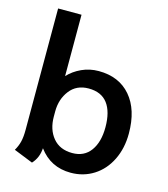

<svg xmlns="http://www.w3.org/2000/svg" viewBox="-111 -821 805 919"><g transform="rotate(15 291.5 -361.5)"><path d="M38 -27Q51 -49 57 -72.5Q63 -96 63 -133V-734H179V-430Q206 -459 245 -477Q284 -495 329 -495Q430 -495 487.5 -428Q545 -361 545 -243Q545 -170 516.5 -112Q488 -54 437.5 -22Q387 10 324 10Q224 10 166 -69Q163 -21 133 11ZM429 -243Q429 -320 398 -361Q367 -402 304 -402Q244 -402 210.5 -358.5Q177 -315 177 -255V-229Q177 -165 211 -124Q245 -83 307 -83Q366 -83 397.5 -126.5Q429 -170 429 -243Z"/></g></svg>

Font: Niramit SemiBold
Style: Regular
Weight: 600
Designer: Katatrad Aksorn Co.,Ltd.
Foundry: Cadson Demak Co.,Ltd.
Version: Version 1.001; ttfautohint (v1.6)